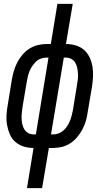

<svg xmlns="http://www.w3.org/2000/svg" viewBox="-20 -755 540 990"><path d="M119 215 153 8Q127 8 102.5 0.5Q78 -7 59.5 -23Q41 -39 31 -62Q21 -85 16.5 -110Q12 -135 13.5 -161.5Q15 -188 20 -214L41 -344Q45 -367 51.5 -389Q58 -411 68.5 -432Q79 -453 95 -472Q111 -491 131.5 -504Q152 -517 174.5 -522.5Q197 -528 220 -528H242L276 -735H355L320 -528Q347 -528 371.5 -520.5Q396 -513 414 -497Q432 -481 442.5 -458Q453 -435 457 -410Q461 -385 459.5 -358.5Q458 -332 454 -306L432 -176Q429 -153 422.5 -131Q416 -109 405 -88Q394 -67 378 -48Q362 -29 342 -16Q322 -3 299 2.5Q276 8 254 8H232L197 215ZM153 -62H165L230 -458H220Q206 -458 191.5 -453Q177 -448 166 -437.5Q155 -427 146.5 -414.5Q138 -402 132.5 -388.5Q127 -375 123.5 -361Q120 -347 118 -333L96 -203Q94 -188 92.5 -173Q91 -158 91.5 -143Q92 -128 95 -114Q98 -100 105.5 -88Q113 -76 125.5 -69Q138 -62 153 -62ZM243 -62H254Q268 -62 282 -67Q296 -72 307.5 -82.5Q319 -93 327 -105.5Q335 -118 340.5 -131.5Q346 -145 349.5 -159Q353 -173 356 -187L377 -317Q380 -332 381.5 -347Q383 -362 382 -377Q381 -392 378 -406Q375 -420 368 -432Q361 -444 348 -451Q335 -458 320 -458H309Z"/></svg>

Font: Iosevka SS04 Oblique
Style: Regular
Weight: 400
Italic angle: -9°
Monospace: yes
Designer: Belleve Invis
Foundry: Belleve Invis
Version: Version 19.0.0; ttfautohint (v1.8.4)